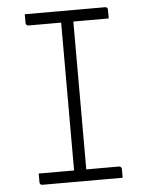

<svg xmlns="http://www.w3.org/2000/svg" viewBox="-51 -742 602 784"><g transform="rotate(-5 250.0 -350.0)"><path d="M275 -20H222L225 -31Q225 -51 225 -72Q225 -93 225 -114Q225 -185 225 -255.5Q225 -326 225 -396.5Q225 -467 225 -538Q225 -609 225 -680H281L275 -669Q275 -653 275 -636Q275 -619 275 -602Q275 -529 275 -456.5Q275 -384 275 -311Q275 -238 275 -165.5Q275 -93 275 -20ZM420 0H91Q88 0 86 -1Q84 -2 82.5 -3.5Q81 -5 80.5 -7Q80 -9 80 -11Q80 -18 80 -23.5Q80 -29 80 -35Q80 -41 80 -47H409Q412 -47 414.5 -45.5Q417 -44 418.5 -41.5Q420 -39 420 -36Q420 -30 420 -24Q420 -18 420 -12.5Q420 -7 420 0ZM80 -700H409Q414 -700 417 -697Q420 -694 420 -689Q420 -684 420 -679.5Q420 -675 420 -671Q420 -667 420 -662.5Q420 -658 420 -653H91Q86 -653 83 -656.5Q80 -660 80 -664Q80 -669 80 -673.5Q80 -678 80 -682Q80 -686 80 -690.5Q80 -695 80 -700Z"/></g></svg>

Font: Recursive Sans Linear Light
Style: Regular
Weight: 300
Version: Version 1.085